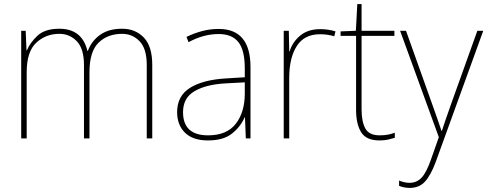

<svg xmlns="http://www.w3.org/2000/svg" viewBox="-20 -679 2391 942"><path d="M579 -538Q513 -538 471 -508Q429 -478 411 -429H409Q383 -538 271 -538Q200 -538 163.5 -503.5Q127 -469 112 -432H110L106 -528H84V0H111V-325Q111 -426 158 -469.5Q205 -513 271 -513Q322 -513 357 -476.5Q392 -440 392 -360V0H419V-325Q419 -426 463.5 -469.5Q508 -513 579 -513Q630 -513 665 -476.5Q700 -440 700 -360V0H727V-361Q727 -452 685.5 -495Q644 -538 579 -538Z M1181 -275V-220Q1181 -129 1137 -72Q1093 -15 1001 -15Q878 -15 878 -129Q878 -199 935 -232Q992 -265 1088 -270ZM1053 -537Q1011 -537 971.5 -526.5Q932 -516 895 -498L905 -472Q978 -512 1053 -512Q1118 -512 1149.5 -472.5Q1181 -433 1181 -343V-300L1085 -294Q974 -287 911.5 -247.5Q849 -208 849 -129Q849 -66 887.5 -28Q926 10 1000 10Q1076 10 1118 -23.5Q1160 -57 1180 -103H1182L1186 0H1209V-350Q1209 -537 1053 -537Z M1551 -536Q1491 -536 1453 -504.5Q1415 -473 1401 -427H1399L1397 -528H1372V0H1399V-297Q1399 -395 1436 -453Q1473 -511 1550 -511Q1587 -511 1620 -501L1626 -525Q1591 -536 1551 -536Z M1843 -15Q1791 -15 1772.5 -48.5Q1754 -82 1754 -143V-503H1915V-528H1754V-659H1733L1726 -528L1651 -525V-503H1727V-140Q1727 -70 1752 -30Q1777 10 1842 10Q1867 10 1884 6Q1901 2 1917 -3V-28Q1885 -15 1843 -15Z M1943 -528 2133 -6 2095 102Q2073 166 2049 192Q2025 218 1989 218Q1966 218 1938 207V233Q1964 243 1990 243Q2037 243 2065.5 211.5Q2094 180 2118 115L2351 -528H2322L2193 -168Q2177 -123 2166 -91Q2155 -59 2148 -37H2146Q2133 -77 2099 -172L1972 -528Z"/></svg>

Font: Noto Sans Display Thin
Style: Regular
Weight: 250
Designer: Monotype Design Team
Foundry: Monotype Imaging Inc.
Version: Version 1.900